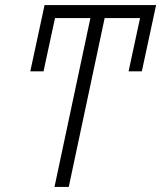

<svg xmlns="http://www.w3.org/2000/svg" viewBox="-20 -734 633 754"><path d="M194 0 335 -663H196L151 -454H99L155 -714H593L537 -454H485L530 -663H391L250 0Z"/></svg>

Font: Noto Sans SemiCondensed Light
Style: Italic
Weight: 300
Width: 4
Italic angle: -12°
Designer: Monotype Design Team
Foundry: Monotype Imaging Inc.
Version: Version 2.013; ttfautohint (v1.8.4.7-5d5b)